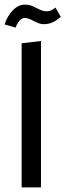

<svg xmlns="http://www.w3.org/2000/svg" viewBox="-24 -814 284 834"><path d="M70 0V-626L154 -636V0ZM-4 -708Q8 -745 32 -769.5Q56 -794 84 -794Q99 -794 110.5 -790Q122 -786 137 -778Q161 -765 177 -765Q189 -765 196 -768Q203 -771 217 -781L240 -741Q219 -723 202.5 -716Q186 -709 166 -709Q155 -709 145.5 -712.5Q136 -716 122 -723Q98 -736 85 -736Q71 -736 60.5 -724Q50 -712 44 -694Z"/></svg>

Font: FiraGOUPP
Style: Medium
Weight: 400
Designer: bBox Type
Foundry: bBox Type GmbH
Version: Version 1.001